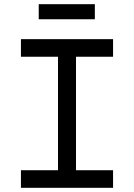

<svg xmlns="http://www.w3.org/2000/svg" viewBox="-20 -897 640 917"><path d="M80 0V-84H257V-626H80V-710H520V-626H343V-84H520V0ZM165 -805V-877H433V-805Z"/></svg>

Font: Geist Mono
Style: Regular
Weight: 400
Monospace: yes
Designer: Basement.studio, Andrés Briganti, Mateo Zaragoza
Foundry: Basement.studio, Vercel, Andrés Briganti, Guido Ferreyra, Mateo Zaragoza
Version: Version 1.500; ttfautohint (v1.8.4.7-5d5b)